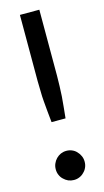

<svg xmlns="http://www.w3.org/2000/svg" viewBox="-115 -756 434 802"><g transform="rotate(-15 102.0 -354.5)"><path d="M144.5 -716.8Q144.5 -644.5 144.5 -430.7Q144.5 -408.2 143.6 -386.7Q142.6 -365.2 141.6 -342.8Q139.6 -321.3 137.7 -298.8Q135.7 -276.4 132.8 -250Q113.3 -250 72.3 -250Q69.3 -276.4 67.4 -298.8Q65.4 -321.3 63.5 -342.8Q61.5 -365.2 61.5 -386.7Q60.5 -408.2 60.5 -430.7Q60.5 -502.9 60.5 -648.4Q60.5 -665 60.5 -716.8Q82 -716.8 144.5 -716.8ZM38.1 -54.7Q38.1 -68.4 43 -79.1Q47.9 -90.8 56.6 -99.6Q65.4 -108.4 76.2 -113.3Q87.9 -118.2 100.6 -118.2Q114.3 -118.2 125 -113.3Q136.7 -108.4 144.5 -99.6Q153.3 -90.8 158.2 -79.1Q163.1 -68.4 163.1 -54.7Q163.1 -41 158.2 -30.3Q153.3 -18.6 144.5 -10.7Q136.7 -2 125 2.9Q114.3 7.8 100.6 7.8Q87.9 7.8 76.2 2.9Q65.4 -2 56.6 -10.7Q47.9 -18.6 43 -30.3Q38.1 -41 38.1 -54.7Z"/></g></svg>

Font: Lato
Style: Regular
Weight: 400
Designer: Lukasz Dziedzic with Adam Twardoch and Botio Nikoltchev
Version: Version 2.015; 2015-08-06; http://www.latofonts.com/